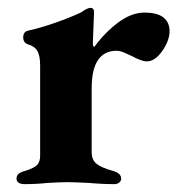

<svg xmlns="http://www.w3.org/2000/svg" viewBox="-20 -465 454 488"><path d="M22 -11Q22 -19 27.5 -23.5Q33 -28 45 -31Q67 -38 74.5 -46Q82 -54 82 -69V-299Q82 -322 75.5 -334.5Q69 -347 52 -352Q39 -356 39 -370Q39 -384 51 -387Q83 -394 121.5 -407.5Q160 -421 187 -434Q202 -445 210 -445Q219 -445 219 -434L216 -355Q216 -346 220 -346Q246 -382 280 -407.5Q314 -433 347 -433Q380 -433 395.5 -420.5Q411 -408 411 -386Q411 -362 392.5 -335.5Q374 -309 353 -309Q340 -309 314 -323Q310 -325 297.5 -330.5Q285 -336 277 -336Q213 -336 213 -241V-78Q213 -59 225 -49Q237 -39 266 -31Q288 -25 288 -11Q288 -5 283 -1Q278 3 271 3Q239 3 207 0Q167 -2 151 -2Q134 -2 100 0Q73 3 42 3Q33 3 27.5 -0.5Q22 -4 22 -11Z"/></svg>

Font: EB Garamond
Style: Bold
Weight: 700
Designer: Georg Duffner and Octavio Pardo
Foundry: Georg Duffner
Version: Version 1.000; ttfautohint (v1.6)